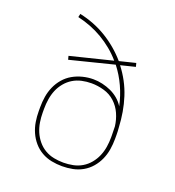

<svg xmlns="http://www.w3.org/2000/svg" viewBox="-135 -841 869 955"><g transform="rotate(20 300.0 -363.5)"><path d="M300 8Q272 8 244 2.5Q216 -3 191.5 -17Q167 -31 148.5 -52.5Q130 -74 118.5 -100Q107 -126 102.5 -154Q98 -182 98 -210V-231Q98 -259 102.5 -287Q107 -315 118.5 -341Q130 -367 148.5 -388.5Q167 -410 191.5 -424Q216 -438 244 -445Q272 -452 300 -452Q324 -452 348 -446.5Q372 -441 394 -431Q416 -421 434.5 -405.5Q453 -390 466 -369Q455 -421 433 -469Q411 -517 379 -558L148 -500L143 -519L365 -574Q342 -601 314 -624Q286 -647 255.5 -665Q225 -683 191.5 -696Q158 -709 123 -717L127 -735Q165 -727 201 -713Q237 -699 270 -679Q303 -659 332.5 -634Q362 -609 387 -580L472 -601L477 -582L400 -563Q424 -532 442.5 -497.5Q461 -463 473 -425.5Q485 -388 491.5 -349.5Q498 -311 500 -272Q501 -261 501.5 -251Q502 -241 502 -231V-210Q502 -182 497.5 -154Q493 -126 481.5 -100Q470 -74 451.5 -52.5Q433 -31 408.5 -17Q384 -3 356 2.5Q328 8 300 8ZM300 -11Q325 -11 350.5 -16Q376 -21 398 -34Q420 -47 436.5 -67Q453 -87 463 -110.5Q473 -134 477 -159.5Q481 -185 481 -210V-221Q481 -232 480.5 -244Q480 -256 480 -268Q476 -302 462 -333.5Q448 -365 423 -388Q398 -411 364.5 -420.5Q331 -430 298 -430Q272 -430 247 -424.5Q222 -419 200.5 -406Q179 -393 162.5 -373Q146 -353 136.5 -330Q127 -307 123 -281.5Q119 -256 119 -231V-210Q119 -185 123 -159.5Q127 -134 137 -110.5Q147 -87 163.5 -67Q180 -47 202 -34Q224 -21 249.5 -16Q275 -11 300 -11Z"/></g></svg>

Font: Iosevka Curly Slab ThEx
Style: Regular
Weight: 100
Width: 7
Monospace: yes
Designer: Belleve Invis
Foundry: Belleve Invis
Version: Version 11.1.0; ttfautohint (v1.8.3)